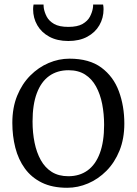

<svg xmlns="http://www.w3.org/2000/svg" viewBox="-20 -834 615 864"><path d="M35.5 -281Q35.5 -349.5 57.2 -403Q79 -456.5 116 -493.8Q153 -531 198.8 -550.5Q244.5 -570 292.5 -570Q382 -570 436.2 -529.8Q490.5 -489.5 515 -423Q539.5 -356.5 539.5 -278Q539.5 -210 517.8 -156.2Q496 -102.5 459 -65.2Q422 -28 376.2 -8.5Q330.5 11 282.5 11Q215.5 11 168.2 -12.2Q121 -35.5 91.8 -76Q62.5 -116.5 49 -169.2Q35.5 -222 35.5 -281ZM287.5 -41Q338 -41 374 -67Q410 -93 429.2 -144.5Q448.5 -196 448.5 -272Q448.5 -321.5 439.8 -366Q431 -410.5 412.2 -444.8Q393.5 -479 363 -498.5Q332.5 -518 288.5 -518Q237.5 -518 201.2 -492Q165 -466 145.8 -414.8Q126.5 -363.5 126.5 -287Q126.5 -237 135.5 -192.5Q144.5 -148 163.5 -113.8Q182.5 -79.5 213.2 -60.2Q244 -41 287.5 -41ZM287.5 -649.5Q237.5 -649.5 202 -668.8Q166.5 -688 147.8 -720.5Q129 -753 129 -792.5Q129 -797.5 129.5 -803Q130 -808.5 131 -813.5H176Q176 -811 176.2 -807Q176.5 -803 177 -798Q180 -779 190.2 -759.2Q200.5 -739.5 223.5 -726.2Q246.5 -713 287.5 -713Q328.5 -713 351.5 -726.2Q374.5 -739.5 384.8 -759.2Q395 -779 398 -798Q399 -803 399 -807Q399 -811 399 -813.5H444Q445 -808.5 445.5 -803Q446 -797.5 446 -792.5Q446 -753 427.2 -720.5Q408.5 -688 373 -668.8Q337.5 -649.5 287.5 -649.5Z"/></svg>

Font: Merriweather Light 18pt Light
Style: Regular
Weight: 300
Version: Version 2.100